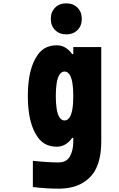

<svg xmlns="http://www.w3.org/2000/svg" viewBox="-20 -947 707 1144"><path d="M308.3 -901.4Q334 -927.1 375 -927.1Q416 -927.1 441.7 -901.4Q467.4 -875.7 467.4 -834.6Q467.4 -793.6 441.7 -767.9Q416 -742.2 375 -742.2Q334 -742.2 308.3 -767.9Q282.6 -793.6 282.6 -834.6Q282.6 -875.7 308.3 -901.4ZM416.7 -125.7H410.2Q372.4 -72.9 319 -72.9Q246.7 -72.9 207.7 -125.7Q145.8 -208.3 145.8 -375Q145.8 -541.7 207.7 -624.3Q246.7 -677.1 319 -677.1Q372.4 -677.1 410.2 -624.3H416.7V-666.7H583.3V-104.2Q583.3 7.2 543.6 73.6Q514.3 121.7 460.3 149.4Q406.2 177.1 329.4 177.1Q253.9 177.1 175.8 167.3V11.1Q263.7 20.8 329.4 20.8Q376.3 20.8 396.5 -15Q416.7 -50.8 416.7 -104.2ZM334 -248.7Q346.4 -229.2 364.6 -229.2Q382.8 -229.2 395.2 -248.7Q416.7 -281.9 416.7 -375Q416.7 -468.1 395.2 -501.3Q382.8 -520.8 364.6 -520.8Q346.4 -520.8 334 -501.3Q312.5 -468.1 312.5 -375Q312.5 -281.9 334 -248.7Z"/></svg>

Font: Monoid
Style: Bold
Weight: 700
Width: 4
Designer: Andreas Larsen (@larsenwork)
Version: Version 0.61